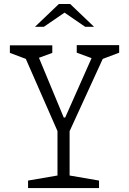

<svg xmlns="http://www.w3.org/2000/svg" viewBox="-20 -962 660 982"><path d="M93.5 -703 129 -654.5 30.5 -691.5V-730H247.5V-691.5L156.5 -658L164 -703L306 -361H313.5L466 -704.5L463.5 -659L372.5 -692.5V-731H589.5V-692.5L489 -654.5L525.5 -704.5L330.5 -279H279.5ZM123.5 -38.5 289.5 -67 274 -35V-316H336V-35L320.5 -67L486.5 -38.5V0H123.5ZM281 -941.5H339L461 -825H415.5L296 -907H324L204.5 -825H159Z"/></svg>

Font: Monaspace Xenon Var ExtraLight
Style: Regular
Weight: 200
Designer: Riley Cran and the Lettermatic Team
Version: Version 1.200 (Monaspace Xenon Var)